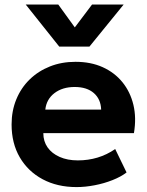

<svg xmlns="http://www.w3.org/2000/svg" viewBox="-20 -784 627 820"><path d="M307 15Q224.5 15 162 -18.5Q99.5 -52 64.5 -112Q29.5 -172 29.5 -252.5Q29.5 -311 49.8 -360Q70 -409 106.8 -444.8Q143.5 -480.5 193.2 -500.2Q243 -520 302.5 -520Q368 -520 418.8 -497Q469.5 -474 503 -432.8Q536.5 -391.5 549.8 -336Q563 -280.5 552 -215.5H165Q165 -180.5 183.2 -154.5Q201.5 -128.5 234.8 -113.8Q268 -99 312.5 -99Q356.5 -99 396.5 -111Q436.5 -123 472 -147.5L520.5 -47.5Q496.5 -29 460.5 -14.8Q424.5 -0.5 384.2 7.2Q344 15 307 15ZM173.5 -316H412Q410.5 -360.5 380.8 -386.5Q351 -412.5 299 -412.5Q247 -412.5 212.8 -386.5Q178.5 -360.5 173.5 -316ZM233 -585 90 -764.5H229L299.5 -667L373 -764.5H508L362 -585Z"/></svg>

Font: Geologica Cursive SemiBold
Style: Regular
Weight: 600
Designer: Sindre Bremnes, Frode Helland
Foundry: Monokrom Skriftforlag AS
Version: Version 1.010;gftools[0.9.28]